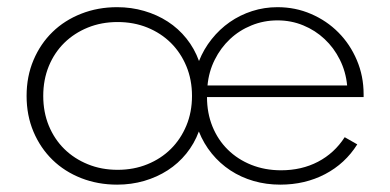

<svg xmlns="http://www.w3.org/2000/svg" viewBox="-20 -500 1087 535"><path d="M306.4 14.5Q252.7 14.5 206.4 -3.6Q160 -21.8 126.4 -54.5Q92.7 -87.3 73.4 -132.7Q54.1 -178.2 54.1 -232.7Q54.1 -287.3 73.4 -332.7Q92.7 -378.2 126.4 -410.9Q160 -443.6 206.4 -461.8Q252.7 -480 306.4 -480Q345.9 -480 381.8 -469.5Q417.7 -459.1 447.5 -439.8Q477.3 -420.5 499.5 -392.7Q521.8 -365 534.5 -330Q547.7 -363.2 569.8 -390.9Q591.8 -418.6 620.2 -438.4Q648.6 -458.2 682.5 -469.1Q716.4 -480 753.2 -480Q803.2 -480 846.8 -461.1Q890.5 -442.3 923 -409.5Q955.5 -376.8 974.3 -332.5Q993.2 -288.2 993.2 -237.3V-229.5H556.8Q556.8 -185 572 -147.5Q587.3 -110 614.8 -83Q642.3 -55.9 680.2 -40.7Q718.2 -25.5 763.2 -25.5Q820.5 -25.5 866.1 -49.3Q911.8 -73.2 940.5 -117.7L975.5 -97.7Q941.8 -44.1 885.9 -14.8Q830 14.5 760.9 14.5Q721.8 14.5 686.6 4.3Q651.4 -5.9 622 -25.2Q592.7 -44.5 570.2 -72Q547.7 -99.5 534.1 -133.6Q521.4 -99.5 499.1 -72Q476.8 -44.5 447.3 -25.5Q417.7 -6.4 381.8 4.1Q345.9 14.5 306.4 14.5ZM947.3 -261.8Q943.6 -300.5 927 -333.6Q910.5 -366.8 884.5 -391.1Q858.6 -415.5 825 -429.3Q791.4 -443.2 753.2 -443.2Q715 -443.2 680.9 -429.3Q646.8 -415.5 620.9 -391.1Q595 -366.8 578.4 -333.6Q561.8 -300.5 558.2 -261.8ZM307.7 -26.8Q352.7 -26.8 390.7 -42.3Q428.6 -57.7 456.1 -85Q483.6 -112.3 499.3 -150Q515 -187.7 515 -232.7Q515 -277.7 499.3 -315.5Q483.6 -353.2 456.1 -380.5Q428.6 -407.7 390.7 -423.2Q352.7 -438.6 307.7 -438.6Q262.7 -438.6 224.8 -423.2Q186.8 -407.7 159.1 -380.5Q131.4 -353.2 115.9 -315.5Q100.5 -277.7 100.5 -232.7Q100.5 -187.7 115.9 -150Q131.4 -112.3 159.1 -85Q186.8 -57.7 224.8 -42.3Q262.7 -26.8 307.7 -26.8Z"/></svg>

Font: Spartan Light
Style: Regular
Weight: 300
Designer: Matt Bailey, Mirko Velimirovic
Foundry: Matt Bailey
Version: Version 1.005